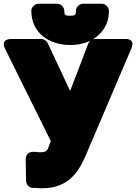

<svg xmlns="http://www.w3.org/2000/svg" viewBox="-47 -956 726 1024"><path d="M168 48H180C317 48 373 -41 409 -124L653 -696C678 -755 618 -748 618 -748H459C444 -748 430 -739 424 -724L327 -471L207 -727C202 -738 188 -748 173 -748H15C-51 -748 -19 -694 -19 -694L224 -203L218 -189C218 -188 217 -187 217 -186C206 -152 202 -144 166 -144H158C158 -144 154 -146 146 -146H137H127C105 -146 90 -128 90 -108L92 9C92 22 101 39 117 44C129 48 136 46 140 46C146 46 156 48 168 48ZM327 -716C356 -716 383 -720 408 -728C474 -751 534 -806 534 -898C534 -914 519 -936 496 -936H395C379 -936 358 -921 358 -898C358 -877 354 -872 327 -872C299 -872 296 -876 296 -898C296 -914 281 -936 258 -936H158C142 -936 120 -921 120 -898C120 -779 217 -716 327 -716Z"/></svg>

Font: Asimov Print
Style: E
Weight: 500
Designer: Google
Version: Version 2.000980; 2014